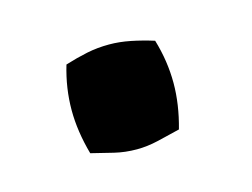

<svg xmlns="http://www.w3.org/2000/svg" viewBox="-39 -188 332 253"><g transform="rotate(-15 127.5 -61.5)"><path d="M123 -133Q137 -133 152 -130Q167 -127 183 -122Q192 -92 192 -62Q192 -33 183 -1Q167 3 152 6.5Q137 10 123 10Q107 10 92.5 6.5Q78 3 62 -1Q53 -33 53 -62Q53 -92 62 -122Q78 -127 92.5 -130Q107 -133 123 -133Z"/></g></svg>

Font: Ruwudu
Style: Bold
Weight: 700
Designer: Becca Hirsbrunner Spalinger
Foundry: SIL International
Version: Version 3.000